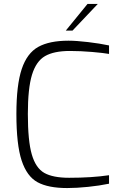

<svg xmlns="http://www.w3.org/2000/svg" viewBox="-20 -946 619 972"><path d="M63 -369Q63 -516 90 -596.5Q117 -677 173.5 -708.5Q230 -740 327 -740Q366 -740 425.5 -733Q485 -726 532 -716V-673Q504 -678 446 -683Q388 -688 334 -688Q253 -688 208 -662Q163 -636 142 -567.5Q121 -499 121 -369Q121 -233 141 -164Q161 -95 204.5 -70.5Q248 -46 330 -46Q445 -46 532 -59V-16Q484 -6 426 0Q368 6 320 6Q224 6 170 -23.5Q116 -53 89.5 -133.5Q63 -214 63 -369ZM423 -926H475L347 -791H313Z"/></svg>

Font: Exo Light
Style: Regular
Weight: 300
Designer: Natanael Gama
Foundry: Natanael Gama
Version: Version 1.500; ttfautohint (v1.6)